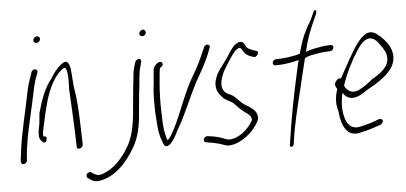

<svg xmlns="http://www.w3.org/2000/svg" viewBox="-57 -840 2408 1140"><g transform="rotate(-5 1147.5 -270.0)"><path d="M174 -690C171 -679 180 -670 191 -670C202 -670 210 -677 213 -688C216 -699 208 -709 197 -709C186 -709 177 -701 174 -690ZM109 -370C104 -347 100 -324 94 -298C88 -272 82 -245 76 -216L58 -128C50 -88 40 -15 37 15V26C37 31 39 34 42 37C53 47 74 33 74 18V8C75 1 76 -16 79 -43C89 -123 111 -214 130 -298C136 -324 141 -348 146 -371C153 -408 162 -445 174 -475L181 -494C183 -499 182 -504 180 -508C173 -521 152 -515 146 -500L140 -480C128 -448 116 -410 109 -370Z M166 -190C157 -150 150 -108 167 -91C175 -82 179 -77 184 -77H189C194 -77 199 -85 201 -95C203 -105 202 -113 189 -113H185C177 -123 187 -158 194 -190L208 -253C214 -274 218 -295 225 -318C248 -401 285 -465 322 -495C336 -507 346 -515 353 -499C357 -491 359 -477 361 -458C362 -436 361 -410 360 -380C364 -294 368 -243 372 -133L375 -36C374 -11 411 -23 412 -45L409 -142C406 -254 403 -305 389 -392C383 -444 385 -501 372 -528C360 -552 343 -545 321 -527C299 -508 277 -481 259 -449C219 -401 193 -331 172 -253Z M423 155 441 167C456 178 474 181 494 178C588 162 659 83 706 2C736 -48 751 -105 758 -170C765 -233 769 -303 777 -363C783 -409 781 -436 794 -480L800 -503C804 -512 798 -522 789 -522C777 -522 770 -516 765 -505L758 -482C753 -466 749 -448 748 -429C742 -379 736 -319 731 -264C725 -186 717 -81 674 -10C642 47 593 103 538 129C513 141 490 150 467 136L448 124C445 121 441 121 436 122C417 126 414 147 423 155ZM804 -676C801 -664 810 -655 821 -655C831 -655 840 -662 842 -672C845 -683 837 -694 826 -694C818 -694 806 -684 804 -676Z M869 -442C867 -406 862 -363 858 -321C855 -265 856 -198 861 -146C863 -100 869 -56 883 -25C890 -4 896 19 922 3C942 -9 963 -46 978 -77C988 -95 999 -114 1010 -135C1046 -206 1080 -288 1117 -359C1149 -414 1186 -478 1207 -538L1212 -551C1214 -556 1215 -560 1213 -564C1206 -577 1186 -573 1179 -557L1174 -544C1170 -535 1163 -522 1156 -504C1138 -461 1110 -413 1085 -370C1026 -264 990 -132 935 -48C929 -39 921 -28 915 -28C914 -31 911 -36 910 -45C893 -94 895 -174 893 -243C893 -295 896 -348 901 -398C903 -423 904 -439 908 -457C914 -462 924 -467 926 -476C928 -485 922 -494 912 -494C907 -494 903 -493 899 -490C882 -479 871 -468 869 -442Z M1140 -26C1125 -17 1128 2 1141 5L1156 8C1183 11 1198 16 1213 19C1230 23 1250 32 1267 36C1312 40 1373 10 1419 -39C1434 -55 1455 -83 1462 -104C1466 -138 1450 -158 1428 -173C1420 -180 1409 -187 1396 -194C1362 -214 1344 -247 1317 -261L1295 -271C1275 -283 1255 -305 1266 -353C1279 -401 1289 -412 1320 -462C1340 -494 1355 -514 1364 -522C1378 -534 1389 -540 1398 -531L1408 -516C1416 -501 1426 -491 1447 -482L1467 -475C1487 -466 1508 -505 1487 -509L1466 -516C1454 -521 1443 -525 1436 -530C1427 -540 1423 -554 1414 -564C1399 -577 1382 -571 1361 -554C1349 -544 1332 -520 1310 -484C1272 -428 1248 -411 1231 -354C1219 -300 1245 -272 1262 -253C1279 -233 1306 -227 1326 -211C1344 -192 1367 -165 1401 -143C1417 -133 1424 -123 1426 -103C1397 -51 1348 -10 1301 -1C1269 7 1249 -11 1224 -17C1210 -20 1193 -26 1169 -28L1155 -30C1150 -31 1145 -29 1140 -26Z M1578 -432C1576 -422 1583 -414 1592 -414H1600C1654 -414 1704 -426 1733 -433C1728 -416 1724 -399 1720 -380C1687 -235 1656 -71 1639 52L1637 62C1634 86 1659 79 1661 57L1662 47C1678 -74 1723 -237 1756 -380C1761 -401 1766 -422 1771 -441C1784 -449 1798 -452 1813 -456C1840 -461 1885 -469 1913 -469H1922C1932 -469 1942 -476 1944 -486C1947 -497 1942 -505 1931 -505H1922C1875 -505 1804 -488 1780 -478C1798 -556 1814 -594 1840 -654L1859 -696C1869 -719 1854 -730 1845 -710L1826 -667C1792 -609 1773 -576 1751 -499C1748 -490 1746 -480 1743 -470C1737 -469 1731 -467 1726 -465C1702 -459 1649 -450 1607 -450H1600C1590 -450 1580 -441 1578 -432Z M1942 -287C1929 -270 1938 -253 1946 -243L1945 -240C1928 -183 1930 -149 1942 -107C1949 -19 1982 45 2056 29C2078 24 2113 16 2142 6L2183 -8C2188 -10 2192 -14 2195 -18C2207 -34 2192 -45 2178 -42L2136 -27C2110 -18 2082 -12 2062 -7C2020 3 1991 -20 1978 -56C1965 -93 1958 -145 1975 -217C1986 -198 2002 -185 2025 -182C2056 -178 2090 -198 2117 -218C2165 -245 2235 -282 2274 -338C2311 -397 2292 -452 2268 -486C2246 -516 2217 -544 2193 -555C2150 -576 2109 -532 2074 -479C2045 -434 2008 -366 1973 -302C1959 -308 1948 -296 1942 -287ZM1988 -258C2012 -332 2051 -407 2083 -456C2106 -492 2128 -518 2154 -523C2191 -531 2212 -497 2236 -462C2253 -437 2272 -396 2244 -352C2225 -324 2191 -300 2159 -283C2129 -258 2103 -239 2074 -225C2032 -205 2002 -227 1988 -258Z"/></g></svg>

Font: Stray Cat
Style: UltCnObl
Weight: 400
Version: Version 1.0